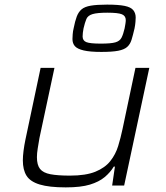

<svg xmlns="http://www.w3.org/2000/svg" viewBox="-20 -804 721 832"><path d="M265 8Q193 8 152 -4.5Q111 -17 95 -42.5Q79 -68 79 -109Q79 -127 82 -150.5Q85 -174 90 -198L156 -510H216L151 -206Q147 -183 143.5 -161Q140 -139 140 -123Q140 -89 153.5 -72Q167 -55 198.5 -49Q230 -43 283 -43Q352 -43 393.5 -60Q435 -77 458 -106Q481 -135 492 -171Q503 -207 511 -245L567 -510H627L518 0H466L478 -82H473Q458 -57 433.5 -36.5Q409 -16 369.5 -4Q330 8 265 8ZM419 -579Q370 -579 342.5 -585.5Q315 -592 304.5 -604Q294 -616 294 -635Q294 -642 295 -655.5Q296 -669 299 -681Q305 -712 312.5 -732Q320 -752 333.5 -763.5Q347 -775 373.5 -779.5Q400 -784 444 -784Q493 -784 520 -778.5Q547 -773 557.5 -760Q568 -747 568 -728Q568 -722 567 -709Q566 -696 563 -681Q556 -651 550 -631.5Q544 -612 531 -600.5Q518 -589 492 -584Q466 -579 419 -579ZM417 -615Q461 -615 480 -620.5Q499 -626 506.5 -640.5Q514 -655 520 -681Q522 -692 523.5 -701Q525 -710 525 -717Q525 -735 508.5 -742Q492 -749 445 -749Q402 -749 381.5 -743Q361 -737 354.5 -722Q348 -707 342 -681Q340 -671 339 -662Q338 -653 338 -646Q338 -628 354 -621.5Q370 -615 417 -615Z"/></svg>

Font: Saira Expanded Light
Style: Italic
Weight: 300
Width: 7
Italic angle: -12°
Designer: Hector Gatti with collaboration of the Omnibus-Type team
Foundry: Omnibus-Type
Version: Version 1.101